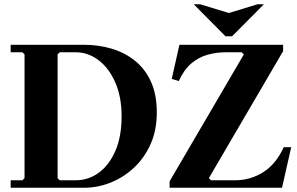

<svg xmlns="http://www.w3.org/2000/svg" viewBox="-20 -880 1390 900"><path d="M375 -670Q440 -670 501 -652.5Q562 -635 610.5 -597Q659 -559 687 -498.5Q715 -438 715 -353Q715 -269 685.5 -203.5Q656 -138 606.5 -92.5Q557 -47 497 -23.5Q437 0 375 0H30V-35H85L95 -45V-625L85 -635H30V-670ZM335 -35Q394 -35 442.5 -70Q491 -105 520.5 -172Q550 -239 550 -335Q550 -427 520 -494.5Q490 -562 441 -598.5Q392 -635 335 -635H260L250 -625V-45L260 -35ZM775 0V-30L1123 -625L1113 -635H1041Q993 -635 951.5 -623Q910 -611 876 -582Q842 -553 818 -500L785 -510L821 -670H1307V-640L959 -45L969 -35H1082Q1154 -35 1214 -73Q1274 -111 1310 -190H1345L1302 0ZM1037 -710 888 -860H918L1053 -819L1187 -860H1217L1068 -710Z"/></svg>

Font: Brygada 1918
Style: Bold
Weight: 700
Designer: Mateusz Machalski | Borys Kosmynka | Przemek Hoffer
Foundry: NIEPODLEGLA 2018
Version: Version 3.006